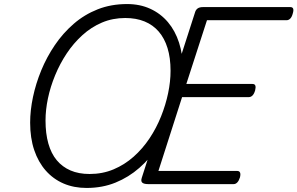

<svg xmlns="http://www.w3.org/2000/svg" viewBox="-20 -910 1470 949"><path d="M408 19Q345 19 294 -3Q243 -25 206 -67Q169 -109 149 -168.5Q129 -228 129 -304Q129 -364 143 -430.5Q157 -497 184 -562.5Q211 -628 251 -687Q291 -746 344 -792Q397 -838 463 -864Q529 -890 608 -890Q672 -890 723 -866.5Q774 -843 810 -800.5Q846 -758 865 -699Q884 -640 884 -570Q884 -510 870.5 -443.5Q857 -377 829.5 -311Q802 -245 761.5 -185.5Q721 -126 668.5 -80Q616 -34 551 -7.5Q486 19 408 19ZM423 -50Q487 -50 541.5 -73Q596 -96 640.5 -135.5Q685 -175 719 -226Q753 -277 776 -334.5Q799 -392 811 -449.5Q823 -507 823 -560Q823 -624 808 -672.5Q793 -721 764.5 -754Q736 -787 694.5 -804Q653 -821 599 -821Q537 -821 484 -798.5Q431 -776 387 -736Q343 -696 309.5 -645.5Q276 -595 252.5 -538Q229 -481 217 -424Q205 -367 205 -314Q205 -250 219 -200.5Q233 -151 260.5 -118Q288 -85 328.5 -67.5Q369 -50 423 -50ZM712 0Q692 0 683.5 -7Q675 -14 681 -32L945 -852Q949 -863 958 -869Q967 -875 984 -875H1415Q1426 -875 1429 -867Q1432 -859 1427 -843Q1423 -827 1415 -818.5Q1407 -810 1396 -810H1003L901 -495H1228Q1239 -495 1242 -487Q1245 -479 1241 -463Q1236 -446 1228 -438Q1220 -430 1210 -430H880L763 -65H1153Q1163 -65 1166.5 -57Q1170 -49 1166 -33Q1161 -17 1153 -8.5Q1145 0 1135 0Z"/></svg>

Font: Playwrite DK Loopet Light
Style: Regular
Weight: 300
Version: Version 1.003